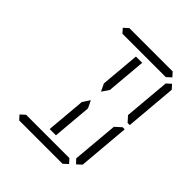

<svg xmlns="http://www.w3.org/2000/svg" viewBox="-262 -1170 1341 1341"><g transform="rotate(45 408.0 -500.0)"><path d="M204 -969 238 -1000H666L694 -969L660 -938H658H477H415H234H232ZM405 -108H343L367 -382L368 -400L404 -454L430 -400L429 -382ZM411 -892H473L449 -618L448 -600L412 -546L386 -600L387 -618ZM612 -31 578 0H150L122 -31L156 -62H158H339H401H582H584ZM649 -436 694 -477H715L682 -95L648 -64L619 -94ZM724 -936 752 -905 719 -523H698L661 -564L691 -906Z"/></g></svg>

Font: DSEG14 Classic Mini
Style: Light Italic
Weight: 300
Italic angle: -5°
Designer: Keshikan(Twitter:@keshinomi_88pro)
Version: Version 0.46